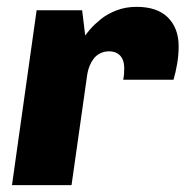

<svg xmlns="http://www.w3.org/2000/svg" viewBox="-20 -541 542 561"><path d="M15 0 87 -511H220L229 -437Q232 -442 243.5 -455.5Q255 -469 274 -484.5Q293 -500 320 -510.5Q347 -521 379 -521Q440 -521 471 -489.5Q502 -458 502 -406Q502 -380 497.5 -354Q493 -328 487 -308H340Q342 -317 342.5 -326Q343 -335 343 -341Q343 -357 338 -368Q333 -379 323 -385Q313 -391 298 -391Q285 -391 273.5 -385.5Q262 -380 254.5 -370.5Q247 -361 242 -349Q237 -337 235 -324L189 0Z"/></svg>

Font: Chivo Medium ExtraBold
Style: Italic
Weight: 800
Italic angle: -8.05°
Version: Version 2.002